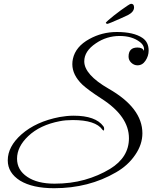

<svg xmlns="http://www.w3.org/2000/svg" viewBox="-20 -902 805 1014"><path d="M266 92Q152 92 86 52Q21 11 21 -55Q21 -128 93 -192Q170 -260 295 -284Q312 -287 331 -289Q350 -291 369 -291Q485 -291 526 -235Q530 -230 530 -222Q530 -206 521 -217Q485 -268 364 -268Q326 -268 296 -262Q191 -242 129 -183Q70 -127 70 -64Q70 -4 124 32Q177 68 268 68Q354 68 427 47.5Q500 27 561 -10Q661 -71 661 -172Q661 -288 516 -381Q479 -405 454 -423.5Q429 -442 415 -455Q362 -506 362 -563Q362 -578 365 -591Q379 -656 452 -696Q519 -733 597 -733Q686 -733 732 -702Q765 -680 765 -635Q765 -606 748 -581Q732 -557 706 -557Q687 -557 672 -572Q659 -585 659 -603Q659 -651 706 -651Q734 -651 740 -633Q745 -660 719 -680Q678 -712 612 -712Q543 -712 486 -673Q425 -632 425 -578Q425 -508 553 -434Q732 -332 732 -198Q732 -139 694 -84Q656 -28 593 8Q449 92 266 92ZM547 -776Q539 -777 539 -783Q539 -784 551 -794.5Q563 -805 581 -819.5Q599 -834 618.5 -848Q638 -862 653 -872Q668 -882 672 -882Q688 -882 688 -863Q688 -839 655 -822Q638 -814 613.5 -803Q589 -792 569.5 -784Q550 -776 547 -776Z"/></svg>

Font: Carattere
Style: Regular
Weight: 400
Designer: Robert E. Leuschke
Foundry: Robert E. Leuschke
Version: Version 1.010; ttfautohint (v1.8.3)